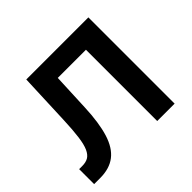

<svg xmlns="http://www.w3.org/2000/svg" viewBox="-134 -695 850 850"><g transform="rotate(-45 291.0 -270.0)"><path d="M9.3 0V-93.8H28.3Q51.3 -93.8 66.4 -102.5Q81.5 -111.3 91.6 -133.3Q101.6 -155.3 106.9 -195.1Q112.3 -234.9 114.7 -296.9L124.5 -540H513.2V0H404.3V-446.3H228L220.2 -268.6Q216.3 -176.3 198 -116.7Q179.7 -57.1 142.8 -28.6Q106 0 46.9 0Z"/></g></svg>

Font: V-Inter
Style: Medium-500
Weight: 500
Designer: Rasmus Andersson
Foundry: rsms
Version: Version 4.000;git-4146feb